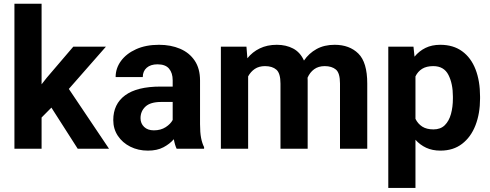

<svg xmlns="http://www.w3.org/2000/svg" viewBox="-20 -770 2538 994"><path d="M382.3 0 246.1 -212.9 195.3 -161.6V0H54.7V-750.5H195.3V-333.5L222.2 -367.7L359.4 -528.3H528.3L336.4 -309.6L544.4 0Z M894.5 0Q885.3 -19 879.9 -49.3Q858.9 -24.9 826.2 -7.6Q793.5 9.8 745.6 9.8Q695.3 9.8 654.5 -10.7Q613.8 -31.2 590.1 -66.9Q566.4 -102.5 566.4 -148.4Q566.4 -231.4 627.9 -276.6Q689.5 -321.8 811 -321.8H874V-354.5Q874 -392.1 855.2 -414.6Q836.4 -437 795.4 -437Q759.8 -437 739.5 -419.2Q719.2 -401.4 719.2 -371.1H578.6Q578.6 -416.5 606.2 -454.3Q633.8 -492.2 684.3 -515.1Q734.9 -538.1 803.2 -538.1Q864.3 -538.1 912.4 -517.6Q960.4 -497.1 988 -456.1Q1015.6 -415 1015.6 -353.5V-127.4Q1015.6 -84 1021 -56.2Q1026.4 -28.3 1036.6 -8.3V0ZM776.4 -95.2Q812.5 -95.2 837.9 -111.8Q863.3 -128.4 874 -148.9V-242.2H814.9Q758.8 -242.2 733.2 -218.3Q707.5 -194.3 707.5 -158.2Q707.5 -130.9 726.1 -113Q744.6 -95.2 776.4 -95.2Z M1352.1 -427.7Q1320.8 -427.7 1299.3 -413.3Q1277.8 -398.9 1264.6 -374.5V0H1123.5V-528.3H1255.9L1260.7 -468.3Q1286.6 -501 1325 -519.5Q1363.3 -538.1 1413.1 -538.1Q1460.9 -538.1 1497.6 -518.8Q1534.2 -499.5 1553.7 -456.5Q1579.1 -494.1 1618.9 -516.1Q1658.7 -538.1 1712.4 -538.1Q1789.1 -538.1 1835.2 -492.7Q1881.3 -447.3 1881.3 -337.4V0H1740.2V-337.4Q1740.2 -392.1 1719 -409.9Q1697.8 -427.7 1661.1 -427.7Q1628.4 -427.7 1606.2 -411.4Q1584 -395 1572.3 -367.7Q1572.8 -360.4 1572.8 -352.5V0H1432.1V-336.9Q1432.1 -390.6 1410.9 -409.2Q1389.6 -427.7 1352.1 -427.7Z M2465.3 -270V-259.8Q2465.3 -182.6 2441.7 -121.6Q2418 -60.5 2372.3 -25.4Q2326.7 9.8 2260.3 9.8Q2218.3 9.8 2186.3 -5.1Q2154.3 -20 2130.9 -46.4V203.1H1990.2V-528.3H2120.6L2126 -476.6Q2149.9 -505.9 2182.9 -522Q2215.8 -538.1 2259.3 -538.1Q2326.7 -538.1 2372.6 -504.6Q2418.5 -471.2 2441.9 -410.9Q2465.3 -350.6 2465.3 -270ZM2324.7 -259.8V-270Q2324.7 -336.9 2301.5 -382.3Q2278.3 -427.7 2223.1 -427.7Q2188 -427.7 2165.5 -413.8Q2143.1 -399.9 2130.9 -374.5V-154.8Q2143.1 -129.4 2165.8 -114.7Q2188.5 -100.1 2224.1 -100.1Q2260.7 -100.1 2282.7 -121.8Q2304.7 -143.6 2314.7 -179.9Q2324.7 -216.3 2324.7 -259.8Z"/></svg>

Font: Vazirmatn RD UI FD
Style: Bold
Weight: 700
Designer: Saber Rastikerdar
Foundry: Saber Rastikerdar
Version: Version 33.003